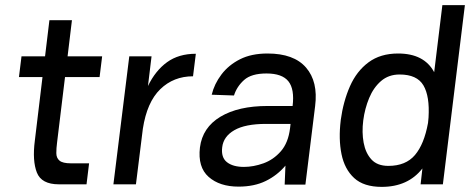

<svg xmlns="http://www.w3.org/2000/svg" viewBox="-20 -720 1843 750"><path d="M64 -500H156L173 -641H261L244 -500H379L369 -419H234L203 -164Q200 -141 200 -122Q200 -103 212.5 -92.5Q225 -82 257 -82H328L318 0H210Q142 0 124 -46Q106 -92 116 -170L146 -419H54Z M423 0 485 -500H572L558 -384Q587 -444 632.5 -477Q678 -510 745 -510L734 -422Q658 -422 606 -371.5Q554 -321 538 -217L511 0Z M912 9Q838 9 795 -29Q752 -67 761 -144Q771 -222 841 -264Q911 -306 1025 -306H1123Q1131 -372 1106.5 -402.5Q1082 -433 1021 -433Q962 -433 933.5 -407.5Q905 -382 894 -347L807 -350Q817 -392 845 -429Q873 -466 917.5 -488.5Q962 -511 1025 -511Q1128 -511 1175.5 -456Q1223 -401 1211 -306L1173 1H1092L1095 -73Q1063 -35 1018 -13Q973 9 912 9ZM933 -68Q970 -68 1009 -82Q1048 -96 1077 -129Q1106 -162 1113 -219L1115 -236H1019Q938 -236 895.5 -211.5Q853 -187 848 -145Q843 -105 866.5 -86.5Q890 -68 933 -68Z M1535 -511Q1637 -511 1676 -438L1708 -700H1796L1710 0H1623L1630 -62Q1574 10 1471 10Q1401 10 1363.5 -24.5Q1326 -59 1314 -118Q1302 -177 1311 -250V-251Q1321 -324 1347 -383Q1373 -442 1419.5 -476.5Q1466 -511 1535 -511ZM1541 -429Q1498 -429 1468.5 -403.5Q1439 -378 1422 -337Q1405 -296 1399 -250Q1393 -203 1400.5 -162.5Q1408 -122 1431 -97Q1454 -72 1497 -72Q1565 -72 1601 -114.5Q1637 -157 1652 -240L1654 -261Q1659 -344 1634 -386.5Q1609 -429 1541 -429Z"/></svg>

Font: Haskoy Medium
Style: Italic
Weight: 500
Designer: Ertekin Erdin
Foundry: Ertekin Erdin
Version: Version 2.000; ttfautohint (v1.8.4.7-5d5b)